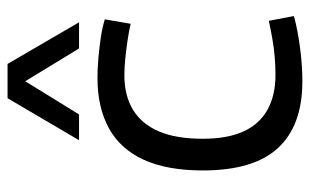

<svg xmlns="http://www.w3.org/2000/svg" viewBox="-180 -650 840 521"><g transform="rotate(-90 240.5 -390.0)"><path d="M38 -260Q38 -357 67 -420.5Q96 -484 152.5 -515Q209 -546 289 -546Q315 -546 343 -543.5Q371 -541 398.5 -537Q426 -533 448 -526L436 -456Q414 -461 390 -464.5Q366 -468 342 -470.5Q318 -473 296 -473Q241 -473 202.5 -449.5Q164 -426 144 -379.5Q124 -333 124 -260Q124 -193 144 -149.5Q164 -106 203 -84.5Q242 -63 297 -63Q320 -63 345 -65Q370 -67 395.5 -71.5Q421 -76 444 -81L457 -13Q421 -3 372.5 3.5Q324 10 280 10Q160 10 99 -56Q38 -122 38 -260ZM120 -596 234 -790H327L440 -596H369L280 -742L190 -596Z"/></g></svg>

Font: Georama ExtraCondensed Thin
Style: Regular
Weight: 400
Version: Version 1.001